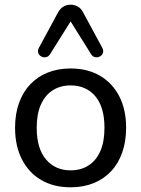

<svg xmlns="http://www.w3.org/2000/svg" viewBox="-20 -787 600 816"><path d="M280 9Q208 9 155 -22Q102 -53 73 -110Q44 -167 44 -244Q44 -302 60.5 -348.5Q77 -395 108 -428Q139 -461 182.5 -478.5Q226 -496 280 -496Q352 -496 405 -465Q458 -434 487 -377.5Q516 -321 516 -244Q516 -186 499.5 -139Q483 -92 452 -59Q421 -26 377.5 -8.5Q334 9 280 9ZM280 -63Q324 -63 356.5 -84Q389 -105 406.5 -145Q424 -185 424 -244Q424 -332 385 -378Q346 -424 280 -424Q237 -424 204.5 -403.5Q172 -383 154 -343Q136 -303 136 -244Q136 -156 175.5 -109.5Q215 -63 280 -63ZM414 -585Q421 -572 417.5 -562Q414 -552 404.5 -547Q395 -542 384.5 -544Q374 -546 367 -557L280 -696L193 -557Q186 -546 175.5 -544Q165 -542 155.5 -547Q146 -552 142.5 -562Q139 -572 146 -585L226 -733Q236 -751 249.5 -759Q263 -767 280 -767Q297 -767 311 -759Q325 -751 334 -733Z"/></svg>

Font: Nunito ExtraLight Medium
Style: Regular
Weight: 500
Version: Version 3.602